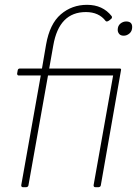

<svg xmlns="http://www.w3.org/2000/svg" viewBox="-20 -776 575 796"><path d="M389 0H375Q368 0 368 -8L449 -463H179L98 -8Q97 -1 89 0H75Q68 0 68 -8L149 -463H58Q51 -463 51 -471Q52 -478 53.5 -485Q55 -492 63 -492H154L171 -591Q186 -677 232 -716.5Q278 -756 341 -756Q406 -756 443 -709Q444 -708 444 -705V-701Q430 -687 423 -687Q420 -687 418 -689Q390 -726 336 -726Q225 -726 201 -588L184 -492H476Q482 -492 482 -487L398 -8Q397 -1 389 0ZM493 -628Q480 -628 474 -635.5Q468 -643 468 -652Q468 -669 479 -678Q490 -687 503 -687Q528 -687 528 -664Q528 -647 517 -637.5Q506 -628 493 -628Z"/></svg>

Font: YamahaIndonesia935. App Thin
Style: Italic
Weight: 100
Italic angle: -10°
Designer: Dalton Maag Ltd
Foundry: Dalton Maag Ltd
Version: Version 1.002; January 01, 2024; Regular/Italic